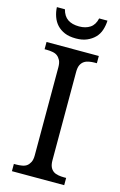

<svg xmlns="http://www.w3.org/2000/svg" viewBox="-128 -895 593 949"><g transform="rotate(15 169.0 -420.5)"><path d="M35.2 0V-37.1H46.9Q61.5 -37.1 76.4 -39.6Q91.3 -42 100.8 -49.1Q110.4 -56.2 117.2 -69.3Q124 -82.5 124 -104.5V-555.2Q124 -578.1 117.2 -591.1Q110.4 -604 100.8 -611.3Q91.3 -618.7 76.4 -621.3Q61.5 -624 46.9 -624H35.2V-661.1H302.7V-624H291Q276.9 -624 262.5 -621.3Q248 -618.7 237.5 -611.3Q227.1 -604 220.9 -591.1Q214.8 -578.1 214.8 -555.2V-104.5Q214.8 -82.5 220.9 -69.3Q227.1 -56.2 237.5 -49.1Q248 -42 262.5 -39.6Q276.9 -37.1 291 -37.1H302.7V0ZM170.4 -715.3Q135.7 -715.3 112.3 -725.3Q88.9 -735.4 73.2 -752.2Q57.6 -769 49.3 -792.5Q41 -815.9 40 -840.8H81.1Q89.8 -807.1 112.1 -792Q134.3 -776.9 170.4 -776.9Q203.6 -776.9 226.3 -792Q249 -807.1 256.3 -840.8H298.8Q297.9 -815.9 290.3 -792.5Q282.7 -769 266.1 -752.2Q249.5 -735.4 225.8 -725.3Q202.1 -715.3 170.4 -715.3Z"/></g></svg>

Font: MUA Office
Style: Regular
Weight: 400
Designer: Khon Soe Zaw Thu
Foundry: Myanmar Unicode
Version: Version 2.10 June 24, 2017